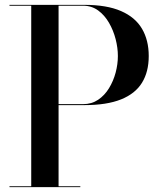

<svg xmlns="http://www.w3.org/2000/svg" viewBox="-20 -770 673 790"><path d="M327.5 -750Q419.5 -750 478 -724.5Q536.5 -699 564.2 -651.8Q592 -604.5 592 -539.5Q592 -474.5 564.2 -429.5Q536.5 -384.5 478 -361Q419.5 -337.5 327.5 -337.5H221V-3.5H310.5V0H19V-3.5H108.5V-746.5H19V-750ZM221 -341.5H322Q357 -341.5 383.8 -359.5Q410.5 -377.5 428.5 -407Q446.5 -436.5 455.8 -471.2Q465 -506 465 -539.5Q465 -573 455.8 -609Q446.5 -645 428.5 -676.2Q410.5 -707.5 383.8 -727Q357 -746.5 322 -746.5H221Z"/></svg>

Font: Bodoni Moda 48pt Medium
Style: Regular
Weight: 500
Designer: Owen Earl
Foundry: indestructible type
Version: Version 2.005